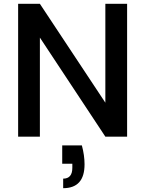

<svg xmlns="http://www.w3.org/2000/svg" viewBox="-20 -716 761 1006"><path d="M646 0H532L189 -519V0H75V-696H189L532 -178V-696H646ZM409 46Q423 98 423 145Q423 270 311 270V220Q359 220 359 163V142H306V46Z"/></svg>

Font: Fz Poppins Med
Style: Regular
Weight: 500
Designer: Ninad Kale (Devanagari), Jonny Pinhorn (Latin)
Foundry: Indian Type Foundry
Version: Vit hóa bi Vntype.Com & FontZin.Com